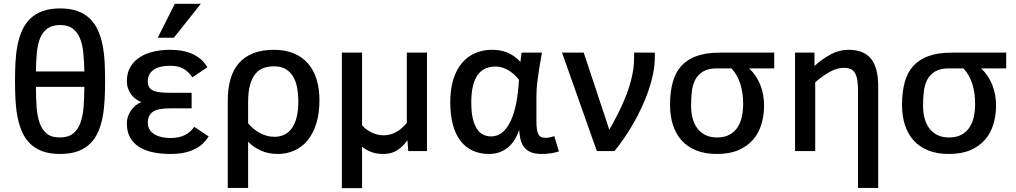

<svg xmlns="http://www.w3.org/2000/svg" viewBox="-20 -786 5287 999"><path d="M418.9 -414.1Q418 -466.8 413.6 -511Q409.2 -555.2 395.8 -587.4Q382.3 -619.6 357.9 -637.7Q333.5 -655.8 293 -655.8Q252 -655.8 227.1 -637.9Q202.1 -620.1 189 -587.9Q175.8 -555.7 171.6 -511.2Q167.5 -466.8 167 -414.1ZM293 -742.2Q346.2 -742.2 384.3 -728Q422.4 -713.9 448.2 -688.5Q474.1 -663.1 489.7 -628.2Q505.4 -593.3 513.7 -551.3Q522 -509.3 524.4 -462.2Q526.9 -415 526.9 -365.2Q526.9 -314.9 524.4 -267.1Q522 -219.2 513.9 -177Q505.9 -134.8 490.5 -99.6Q475.1 -64.5 449.2 -38.8Q423.3 -13.2 385 1Q346.7 15.1 293 15.1Q239.3 15.1 200.9 1Q162.6 -13.2 136.5 -38.8Q110.4 -64.5 95 -99.6Q79.6 -134.8 71.3 -177Q63 -219.2 60.5 -267.1Q58.1 -314.9 58.1 -365.2Q58.1 -415 60.5 -462.2Q63 -509.3 71.3 -551.3Q79.6 -593.3 95.2 -628.2Q110.8 -663.1 137 -688.5Q163.1 -713.9 201.2 -728Q239.3 -742.2 293 -742.2ZM167 -334Q167 -277.8 170.4 -229.7Q173.8 -181.6 186.3 -146.2Q198.7 -110.8 223.4 -90.8Q248 -70.8 291 -70.8Q334.5 -70.8 359.9 -90.8Q385.3 -110.8 398.2 -146.2Q411.1 -181.6 414.8 -229.7Q418.5 -277.8 418.9 -334Z M1065.9 -76.2Q1052.7 -55.2 1034.7 -38.3Q1016.6 -21.5 992.2 -9.5Q967.8 2.4 936.8 8.8Q905.8 15.1 866.7 15.1Q817.4 15.1 775.6 6.3Q733.9 -2.4 703.9 -21.5Q673.8 -40.5 657 -70.6Q640.1 -100.6 640.1 -143.1Q640.1 -163.6 646.5 -181.6Q652.8 -199.7 663.6 -214.1Q674.3 -228.5 688 -239Q701.7 -249.5 715.8 -254.9Q700.2 -260.7 686.3 -271Q672.4 -281.2 662.1 -295.2Q651.9 -309.1 646 -326.4Q640.1 -343.8 640.1 -363.8Q640.1 -407.7 658.9 -438.7Q677.7 -469.7 709 -489.3Q740.2 -508.8 780.8 -517.8Q821.3 -526.9 864.7 -526.9Q1005.4 -526.9 1059.1 -436L981 -383.8Q961.4 -412.6 935.1 -428.2Q908.7 -443.8 865.7 -443.8Q842.3 -443.8 821.3 -439.7Q800.3 -435.5 784.2 -426Q768.1 -416.5 758.5 -400.9Q749 -385.3 749 -362.8Q749 -342.8 757.1 -331.1Q765.1 -319.3 780.5 -313.2Q795.9 -307.1 818.1 -305.2Q840.3 -303.2 868.2 -303.2H977.1V-222.2H862.8Q801.3 -222.2 775.1 -204.1Q749 -186 749 -147Q749 -126 759 -110.8Q769 -95.7 785.4 -86.2Q801.8 -76.7 822.8 -72.3Q843.8 -67.9 865.7 -67.9Q909.7 -67.9 939.2 -81.8Q968.8 -95.7 990.7 -126ZM884.8 -589.8H800.8L889.6 -766.1H1024.9Z M1165 191.9V-261.2Q1165 -325.2 1179.4 -374.8Q1193.8 -424.3 1223.6 -458Q1253.4 -491.7 1298.6 -509.3Q1343.8 -526.9 1405.3 -526.9Q1463.9 -526.9 1508.1 -508.5Q1552.2 -490.2 1582 -456.3Q1611.8 -422.4 1627 -373.8Q1642.1 -325.2 1642.1 -265.1Q1642.1 -195.8 1625.7 -143.3Q1609.4 -90.8 1580.3 -55.7Q1551.3 -20.5 1511.7 -2.7Q1472.2 15.1 1426.3 15.1Q1375.5 15.1 1336.4 -2.9Q1297.4 -21 1271 -48.8V191.9ZM1271 -144Q1298.3 -112.3 1333.5 -93.3Q1368.7 -74.2 1407.2 -74.2Q1434.1 -74.2 1457 -84.2Q1480 -94.2 1496.6 -116.2Q1513.2 -138.2 1522.7 -172.9Q1532.2 -207.5 1532.2 -256.8Q1532.2 -294.9 1526.1 -328.6Q1520 -362.3 1505.4 -387.2Q1490.7 -412.1 1466.3 -426.5Q1441.9 -440.9 1405.3 -440.9Q1377 -440.9 1352.5 -432.6Q1328.1 -424.3 1310.1 -403.1Q1292 -381.8 1281.5 -345.9Q1271 -310.1 1271 -254.9Z M2201.7 0H2104L2100.1 -56.2Q2073.7 -20.5 2044.4 -2.7Q2015.1 15.1 1976.1 15.1Q1959.5 15.1 1945.1 13.2Q1930.7 11.2 1917.2 6.8Q1903.8 2.4 1890.6 -4.6Q1877.4 -11.7 1863.8 -22V192.9H1758.8V-512.2H1863.8V-134.8Q1872.6 -124 1884.8 -114.5Q1897 -105 1911.4 -97.7Q1925.8 -90.3 1942.1 -86.2Q1958.5 -82 1975.1 -82Q2044.4 -82 2096.7 -147V-512.2H2201.7Z M2888.2 2Q2870.6 7.8 2846.9 11.5Q2823.2 15.1 2799.8 15.1Q2768.1 15.1 2746.6 7.6Q2725.1 0 2711.2 -15.4Q2697.3 -30.8 2690.2 -54.4Q2683.1 -78.1 2681.2 -109.9Q2659.2 -45.9 2618.7 -15.4Q2578.1 15.1 2524.9 15.1Q2475.6 15.1 2437.7 -2.9Q2399.9 -21 2374.3 -55.4Q2348.6 -89.8 2335.7 -140.1Q2322.8 -190.4 2322.8 -254.9Q2322.8 -323.2 2339.1 -374.3Q2355.5 -425.3 2384.5 -459.2Q2413.6 -493.2 2453.4 -510Q2493.2 -526.9 2540 -526.9Q2559.6 -526.9 2578.9 -523.9Q2598.1 -521 2616.9 -513.7Q2635.7 -506.3 2653.6 -494.1Q2671.4 -481.9 2688 -463.9Q2689 -477.5 2690.7 -490Q2692.4 -502.4 2693.8 -512.2H2799.8Q2791 -464.8 2785.6 -429.9Q2780.3 -395 2776.9 -368.4Q2773.4 -341.8 2772.2 -320.8Q2771 -299.8 2771 -280.8V-157.2Q2771 -129.9 2773.7 -112.8Q2776.4 -95.7 2782.2 -85.9Q2788.1 -76.2 2797.4 -72.5Q2806.6 -68.8 2819.8 -68.8Q2829.6 -68.8 2841.8 -71.5Q2854 -74.2 2863.8 -78.1ZM2535.2 -76.2Q2569.3 -76.2 2595 -98.1Q2620.6 -120.1 2638.4 -159.2Q2656.2 -198.2 2666.5 -252.4Q2676.8 -306.6 2680.2 -371.1Q2654.3 -404.3 2622.1 -422.1Q2589.8 -439.9 2559.1 -439.9Q2530.8 -439.9 2507.6 -430.4Q2484.4 -420.9 2467.5 -398.9Q2450.7 -377 2441.4 -340.8Q2432.1 -304.7 2432.1 -252Q2432.1 -203.6 2439.9 -170.2Q2447.8 -136.7 2461.4 -115.7Q2475.1 -94.7 2494.1 -85.4Q2513.2 -76.2 2535.2 -76.2Z M3017.1 -512.2 3150.4 -110.8Q3173.8 -151.9 3197 -197.5Q3220.2 -243.2 3238.5 -291Q3256.8 -338.9 3268.1 -387.9Q3279.3 -437 3279.3 -484.9V-512.2H3387.2V-487.8Q3387.2 -447.3 3378.4 -403.6Q3369.6 -359.9 3354.5 -315.7Q3339.4 -271.5 3319.1 -227.8Q3298.8 -184.1 3275.4 -143.3Q3252 -102.5 3226.8 -66.2Q3201.7 -29.8 3177.2 0H3085.4L2904.3 -512.2Z M4008.3 -512.2V-430.2H3878.4Q3918 -391.6 3936.8 -342Q3955.6 -292.5 3955.6 -237.8Q3955.6 -186 3941.9 -140.1Q3928.2 -94.2 3898.7 -59.8Q3869.1 -25.4 3822.8 -5.1Q3776.4 15.1 3710.4 15.1Q3647 15.1 3601.1 -3.9Q3555.2 -22.9 3525.1 -57.1Q3495.1 -91.3 3480.7 -138.2Q3466.3 -185.1 3466.3 -240.2Q3466.3 -307.6 3480.5 -358.6Q3494.6 -409.7 3525.6 -443.6Q3556.6 -477.5 3606.2 -494.9Q3655.8 -512.2 3726.6 -512.2ZM3710.4 -430.2Q3665.5 -430.2 3638.7 -414.3Q3611.8 -398.4 3597.9 -371.8Q3584 -345.2 3579.8 -310.1Q3575.7 -274.9 3575.7 -236.8Q3575.7 -200.2 3584 -169.7Q3592.3 -139.2 3609.1 -117.2Q3626 -95.2 3651.1 -83Q3676.3 -70.8 3710.4 -70.8Q3750.5 -70.8 3776.9 -85.7Q3803.2 -100.6 3818.6 -125Q3834 -149.4 3840.3 -180.4Q3846.7 -211.4 3846.7 -244.1Q3846.7 -304.7 3831.3 -351.6Q3815.9 -398.4 3785.6 -430.2Z M4549.3 191.9H4444.3V-311Q4444.3 -345.2 4440.7 -368.4Q4437 -391.6 4428.5 -406Q4419.9 -420.4 4405.8 -426.8Q4391.6 -433.1 4370.6 -433.1Q4335.4 -433.1 4297.6 -412.1Q4259.8 -391.1 4221.7 -357.9V0H4116.7V-512.2H4217.8V-442.9Q4258.8 -480 4302.7 -503.4Q4346.7 -526.9 4394.5 -526.9Q4474.1 -526.9 4511.7 -480.7Q4549.3 -434.6 4549.3 -337.9Z M5215.3 -512.2V-430.2H5085.4Q5125 -391.6 5143.8 -342Q5162.6 -292.5 5162.6 -237.8Q5162.6 -186 5148.9 -140.1Q5135.3 -94.2 5105.7 -59.8Q5076.2 -25.4 5029.8 -5.1Q4983.4 15.1 4917.5 15.1Q4854 15.1 4808.1 -3.9Q4762.2 -22.9 4732.2 -57.1Q4702.1 -91.3 4687.7 -138.2Q4673.3 -185.1 4673.3 -240.2Q4673.3 -307.6 4687.5 -358.6Q4701.7 -409.7 4732.7 -443.6Q4763.7 -477.5 4813.2 -494.9Q4862.8 -512.2 4933.6 -512.2ZM4917.5 -430.2Q4872.6 -430.2 4845.7 -414.3Q4818.8 -398.4 4804.9 -371.8Q4791 -345.2 4786.9 -310.1Q4782.7 -274.9 4782.7 -236.8Q4782.7 -200.2 4791 -169.7Q4799.3 -139.2 4816.2 -117.2Q4833 -95.2 4858.2 -83Q4883.3 -70.8 4917.5 -70.8Q4957.5 -70.8 4983.9 -85.7Q5010.3 -100.6 5025.6 -125Q5041 -149.4 5047.4 -180.4Q5053.7 -211.4 5053.7 -244.1Q5053.7 -304.7 5038.3 -351.6Q5022.9 -398.4 4992.7 -430.2Z"/></svg>

Font: Lorenzo Sans Medium
Style: Regular
Weight: 500
Foundry: Intel Corporation
Version: Version 1.00; ttfautohint (v1.5)